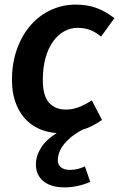

<svg xmlns="http://www.w3.org/2000/svg" viewBox="-20 -564 517 834"><path d="M266 -88Q292 -88 318 -97Q344 -106 379 -128L423 -43Q381 -13 337 0Q306 17 285.5 34.5Q265 52 253 69Q241 86 236 102Q231 118 231 132Q231 151 244.5 162.5Q258 174 284 174Q304 174 321 169Q338 164 349 159L372 226Q345 238 316 244Q287 250 261 250Q201 250 168.5 223Q136 196 136 150Q136 113 158.5 77.5Q181 42 226 14Q183 11 147.5 -5.5Q112 -22 86.5 -51Q61 -80 46.5 -121.5Q32 -163 32 -216Q32 -292 54.5 -353Q77 -414 115 -456.5Q153 -499 203 -521.5Q253 -544 308 -544Q360 -544 400 -529Q440 -514 477 -485L419 -405Q393 -426 370 -434.5Q347 -443 316 -443Q286 -443 259 -428Q232 -413 211 -384.5Q190 -356 178 -313.5Q166 -271 166 -216Q166 -148 193 -118Q220 -88 266 -88Z"/></svg>

Font: Xgbmvzvtohvqztyvzapvmeyoton
Style: Regular
Weight: 500
Italic angle: -8°
Designer: Carrois Corporate & Edenspiekermann
Foundry: Carrois Corporate GbR & Edenspiekermann AG
Version: Version 2.001